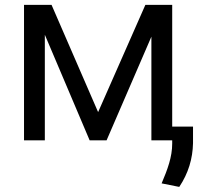

<svg xmlns="http://www.w3.org/2000/svg" viewBox="-20 -565 850 773"><path d="M375 -113.6 187.5 -545.5H76.7V0H160.5V-425.1L340.9 0H409.1L589.5 -417.3V0H673.3V12.8C673.3 66.8 654.8 116.5 630.7 173.3L701.7 187.5C738.6 132.1 755.7 73.9 757.1 11.4V-55.4H673.3V-545.5H565.3Z"/></svg>

Font: Margiela Sans
Style: Regular
Weight: 400
Designer: Stefan Endress, Andreas Faust
Version: Version 1.100;FEAKit 1.0